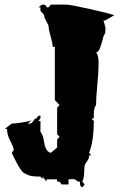

<svg xmlns="http://www.w3.org/2000/svg" viewBox="-49 -758 527 821"><path d="M393.6 -670.4 402.3 -638.7 400.4 -613.8Q396 -613.3 391.1 -593.5Q386.2 -573.7 379.2 -554Q372.1 -534.2 361.8 -534.2Q372.6 -522.9 372.6 -487.3Q372.6 -451.7 367.2 -396Q361.8 -340.3 361.8 -308.6Q352.1 -296.9 352.1 -269V-251.5H341.8L352.1 -240.7Q352.1 -154.3 332 -104.5L341.8 -93.8H332Q332 -80.1 324.2 -69.8Q316.4 -59.6 314 -53.7Q311.5 -47.9 311 -22.2Q310.5 3.4 303.2 18.6L313 30.8L303.2 42.5Q292.5 42.5 292.5 18.6H283.7Q273.9 7.8 261.2 7.8L244.1 8.8V30.8H214.8L205.6 18.6H195.3V8.8H149.9V18.6L132.8 -2.9V8.8L124 -2.9Q86.4 -2.9 72.5 -9Q58.6 -15.1 52.5 -19Q46.4 -22.9 39.1 -33.7Q31.7 -44.4 27.8 -51.5Q23.9 -58.6 15.4 -75.9Q6.8 -93.3 1 -104.5L9.8 -116.2Q9.8 -127.4 -4.6 -154.5Q-19 -181.6 -19 -207H-28.8L1 -229.5Q14.6 -229.5 43.9 -234.1Q73.2 -238.8 86.4 -243.2L69.3 -229.5H79.1Q85.9 -229.5 93 -240.5Q100.1 -251.5 106 -251.5L114.7 -263.2H124V-251.5L114.7 -240.7H124V-194.8Q134.8 -181.6 138.7 -155.3Q145.5 -108.4 168.5 -104.5L195.3 -127V-161.1L205.6 -173.3L195.3 -184.1V-296.9L205.6 -308.6L185.5 -330.1V-557.6H176.3Q176.3 -573.2 167.5 -602.5Q158.7 -631.8 158.7 -647.9L141.6 -682.1Q141.6 -696.8 124 -710.9V-726.6H114.7Q129.9 -738.3 134.8 -738.3Q149.9 -738.3 149.9 -726.6H158.7L168.5 -738.3H234.9Q250.5 -738.3 334.7 -719.5Q418.9 -700.7 439.9 -692.9Q400.9 -670.4 400.4 -670.4Z"/></svg>

Font: Butcherman
Style: Regular
Weight: 400
Version: Version 001.004